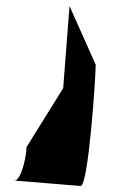

<svg xmlns="http://www.w3.org/2000/svg" viewBox="-20 -581 376 638"><path d="M28 19 248 37C274 36 298 -326 298 -366L211 -561L190 -288L68 -92C68 -60 50 19 28 19Z"/></svg>

Font: Crazy Punk
Style: Regular
Weight: 400
Version: Version 1